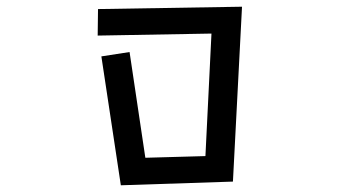

<svg xmlns="http://www.w3.org/2000/svg" viewBox="-20 -527 1040 572"><path d="M282 -359 366 -372 413 -57 592 -62 610 -427 271 -421 272 -500 701 -507 674 13V14L340 25Z"/></svg>

Font: Moralerspace Krypton JPDOC
Style: Regular
Weight: 400
Version: v0.0.6; ttfautohint (v1.8.4.7-5d5b-dirty) -l 6 -r 45 -G 200 